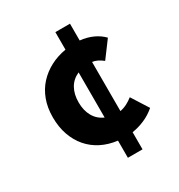

<svg xmlns="http://www.w3.org/2000/svg" viewBox="-166 -768 860 921"><g transform="rotate(-30 264.0 -307.0)"><path d="M203 -307Q203 -262 221.5 -229.5Q240 -197 275 -182V-432Q239 -416 221 -384Q203 -352 203 -307ZM275 41V-54Q226 -60 186.5 -80Q147 -100 119 -132.5Q91 -165 75.5 -209Q60 -253 60 -307Q60 -360 76 -403Q92 -446 121 -477.5Q150 -509 189 -529.5Q228 -550 275 -558V-655H356V-562Q395 -558 426.5 -543.5Q458 -529 480 -506L413 -416Q383 -440 356 -443V-171Q377 -175 395 -184.5Q413 -194 428 -206L487 -113Q458 -88 424 -73.5Q390 -59 356 -54V41Z"/></g></svg>

Font: TT Toshiba Sans
Style: Bold
Weight: 700
Designer: Paul D. Hunt
Foundry: Toshiba Corporation
Version: Version 2.020;PS 2.000;hotconv 1.0.86;makeotf.lib2.5.63406